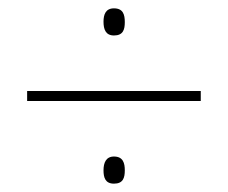

<svg xmlns="http://www.w3.org/2000/svg" viewBox="-20 -583 547 460"><path d="M253 -498C275 -498 279 -512 279 -530C279 -548 275 -563 253 -563C233 -563 228 -548 228 -531C228 -513 233 -498 253 -498ZM45 -341H461V-365H45ZM253 -143C275 -143 279 -157 279 -175C279 -192 275 -208 253 -208C234 -208 228 -193 228 -175C228 -158 232 -143 253 -143Z"/></svg>

Font: Noto Sans Ethiopic SemiCondensed Thin
Style: Regular
Weight: 100
Width: 4
Designer: Monotype Design Team
Foundry: Monotype Imaging Inc.
Version: Version 2.102